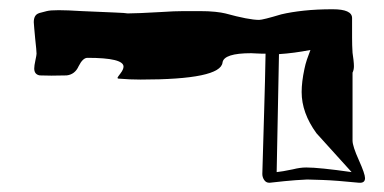

<svg xmlns="http://www.w3.org/2000/svg" viewBox="-20 -403 830 415"><path d="M562 -8Q555 -8 551 -14Q547 -20 547 -27Q549 -99 551 -164Q553 -229 554 -287H546Q539 -287 533.5 -287.5Q528 -288 523 -288Q464 -288 461 -268Q457 -231 284 -231Q272 -231 260.5 -231.5Q249 -232 237 -233Q234 -233 234 -235Q234 -236 240.5 -244.5Q247 -253 247 -259Q247 -278 169 -278Q159 -278 150 -260Q142 -242 124 -240Q87 -239 66 -240Q54 -242 54 -255Q54 -261 56.5 -272.5Q59 -284 59 -287Q59 -293 56 -320Q55 -333 54 -342Q53 -351 53 -355Q53 -370 63 -374Q65 -375 69.5 -376Q74 -377 81 -379Q85 -380 91 -380.5Q97 -381 107 -381Q116 -381 128.5 -380.5Q141 -380 157 -379Q202 -377 227 -376Q252 -375 256 -374Q276 -374 328 -377Q357 -379 377.5 -379Q398 -379 411 -379Q431 -379 445 -377.5Q459 -376 467 -374Q518 -360 540 -360Q548 -360 588 -372Q609 -377 637 -380Q665 -383 699 -383Q741 -383 741 -364V-355Q741 -338 741 -321.5Q741 -305 742 -289Q743 -283 744 -274Q745 -265 745 -260Q745 -252 742 -246V-99Q742 -87 756 -56Q769 -27 769 -18Q769 -7 756 -8Q706 -13 677.5 -14Q649 -15 644 -15Q639 -15 618.5 -13.5Q598 -12 563 -8ZM578 -31Q589 -32 613 -37Q621 -39 628 -40Q635 -41 642 -41Q656 -41 680.5 -38.5Q705 -36 740 -31L664 -115Q632 -159 632 -204Q632 -226 638 -254Q640 -264 643.5 -274.5Q647 -285 651 -295Q615 -288 583 -286Z"/></svg>

Font: Moo Lah Lah
Style: Regular
Weight: 400
Designer: Robert E. Leuschke
Foundry: Robert E. Leuschke
Version: Version 1.010; ttfautohint (v1.8.3)